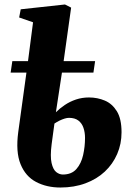

<svg xmlns="http://www.w3.org/2000/svg" viewBox="-20 -826 606 857"><path d="M229.5 -325Q246.5 -342 269 -357.2Q291.5 -372.5 319 -381.8Q346.5 -391 377 -391Q415 -391 448 -377Q481 -363 501.8 -329.2Q522.5 -295.5 522.5 -235.5Q522.5 -183.5 503 -138.5Q483.5 -93.5 447.8 -60Q412 -26.5 361.5 -7.8Q311 11 249.5 11Q188.5 11 141.2 -13.8Q94 -38.5 71.8 -93.2Q49.5 -148 61.5 -237L98 -502H27.5L35 -553H105L127.5 -726.5L65.5 -748L72.5 -784.5L270 -806L297.5 -792L264 -553H404.5L397 -502H256.5ZM288 -300Q279.5 -300 268.8 -296.8Q258 -293.5 246 -287.8Q234 -282 223 -274.5Q220 -252 216.8 -229.2Q213.5 -206.5 210.5 -182.5Q203.5 -128 210.2 -98.5Q217 -69 231 -58Q245 -47 260.5 -47Q299.5 -47 321 -71.5Q342.5 -96 351 -133.8Q359.5 -171.5 359.5 -210.5Q359.5 -235 352.5 -255.5Q345.5 -276 329.8 -288Q314 -300 288 -300Z"/></svg>

Font: Merriweather 36pt Black
Style: Italic
Weight: 900
Italic angle: -7.8°
Version: Version 2.101